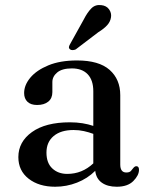

<svg xmlns="http://www.w3.org/2000/svg" viewBox="-20 -716 584 748"><path d="M51.5 -104Q51.5 -163.5 104.5 -201.5Q157.5 -239.5 252 -239.5Q278.5 -239.5 301.5 -235.8Q324.5 -232 343.5 -225.5V-360.5Q343.5 -403.5 321.8 -426.5Q300 -449.5 260 -449.5Q222 -449.5 203 -433.8Q184 -418 184 -396.5V-357Q184 -333 168 -320Q152 -307 124.5 -307Q100 -307 87 -319.5Q74 -332 74 -353.5Q74 -384.5 98.2 -413.5Q122.5 -442.5 168.5 -461.5Q214.5 -480.5 280 -480.5Q365.5 -480.5 407 -443.8Q448.5 -407 448.5 -345.5V-75Q448.5 -44 472 -44Q484.5 -44 489.8 -49.8Q495 -55.5 499 -61Q505 -68.5 511 -68.5Q521.5 -68.5 521.5 -54.5Q521.5 -33 499.5 -10.8Q477.5 11.5 435 11.5Q399 11.5 376.8 -4.2Q354.5 -20 351 -50.5Q321 -20.5 280 -4.5Q239 11.5 195 11.5Q131.5 11.5 91.5 -19.8Q51.5 -51 51.5 -104ZM161 -121.5Q161 -81 183.8 -59.8Q206.5 -38.5 242 -38.5Q300 -38.5 343.5 -79.5V-194.5Q326 -201 307 -205.2Q288 -209.5 266.5 -209.5Q217 -209.5 189 -186Q161 -162.5 161 -121.5ZM306.5 -640.5Q320.5 -668 336 -683.5Q351.5 -699 374.5 -696Q394.5 -694 404.8 -679.8Q415 -665.5 412.5 -649Q410 -631.5 397.5 -617.8Q385 -604 363 -590.5L275 -523.5Q269.5 -521 263 -520.8Q256.5 -520.5 252.5 -524Q247.5 -528.5 248.8 -534Q250 -539.5 253.5 -545Z"/></svg>

Font: Fraunces 9pt S000
Style: Regular
Weight: 400
Version: Version 1.000; ttfautohint (v1.8.3)